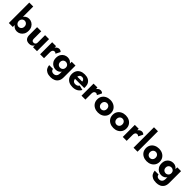

<svg xmlns="http://www.w3.org/2000/svg" viewBox="523 -2860 5179 5179"><g transform="rotate(45 3112.5 -270.5)"><path d="M209 -780H58V0H209ZM585 -230Q585 -308 553.5 -361Q522 -414 472.5 -442Q423 -470 366 -470Q309 -470 264 -441Q219 -412 193 -358.5Q167 -305 167 -230Q167 -156 193 -102Q219 -48 264 -19Q309 10 366 10Q423 10 472.5 -18Q522 -46 553.5 -99.5Q585 -153 585 -230ZM426 -230Q426 -194 411 -167.5Q396 -141 371 -126.5Q346 -112 316 -112Q290 -112 265.5 -126Q241 -140 225 -166.5Q209 -193 209 -230Q209 -267 225 -293.5Q241 -320 265.5 -334Q290 -348 316 -348Q346 -348 371 -333.5Q396 -319 411 -292.5Q426 -266 426 -230Z M834 -180V-460H676V-164Q676 -82 715.5 -35.5Q755 11 841 11Q892 11 926 -10.5Q960 -32 981 -69V0H1132V-460H981V-180Q981 -153 971 -134Q961 -115 943.5 -105Q926 -95 901 -95Q864 -95 849 -117.5Q834 -140 834 -180Z M1400 -460H1251V0H1400ZM1533 -304 1598 -433Q1586 -451 1563 -461Q1540 -471 1515 -471Q1477 -471 1442 -446Q1407 -421 1385.5 -378Q1364 -335 1364 -280L1400 -227Q1400 -260 1409 -283Q1418 -306 1435 -318Q1452 -330 1474 -330Q1494 -330 1507.5 -323Q1521 -316 1533 -304Z M1630 33Q1635 94 1663 140.5Q1691 187 1746.5 213Q1802 239 1887 239Q1958 239 2015 213.5Q2072 188 2106.5 133Q2141 78 2141 -10V-460H1996V-10Q1996 32 1980.5 60.5Q1965 89 1939 103.5Q1913 118 1881 118Q1852 118 1829 108.5Q1806 99 1792.5 80Q1779 61 1776 33ZM1620 -236Q1620 -159 1651.5 -107Q1683 -55 1733 -28.5Q1783 -2 1839 -2Q1897 -2 1941.5 -29.5Q1986 -57 2012 -109.5Q2038 -162 2038 -236Q2038 -311 2012 -363Q1986 -415 1941.5 -442.5Q1897 -470 1839 -470Q1783 -470 1733 -444Q1683 -418 1651.5 -366Q1620 -314 1620 -236ZM1779 -236Q1779 -272 1794 -297Q1809 -322 1834 -335Q1859 -348 1889 -348Q1908 -348 1927 -341Q1946 -334 1961.5 -320Q1977 -306 1986.5 -285Q1996 -264 1996 -236Q1996 -199 1980 -174Q1964 -149 1939.5 -136.5Q1915 -124 1889 -124Q1859 -124 1834 -137Q1809 -150 1794 -175.5Q1779 -201 1779 -236Z M2491 10Q2579 10 2640.5 -24Q2702 -58 2738 -126L2603 -159Q2586 -129 2557.5 -114Q2529 -99 2489 -99Q2454 -99 2430 -114.5Q2406 -130 2394 -160Q2382 -190 2382 -232Q2383 -278 2394.5 -308.5Q2406 -339 2429 -354Q2452 -369 2486 -369Q2513 -369 2533 -357Q2553 -345 2564 -323Q2575 -301 2575 -271Q2575 -264 2571.5 -253.5Q2568 -243 2563 -236L2599 -282H2315V-198H2735Q2737 -205 2737 -215.5Q2737 -226 2737 -237Q2737 -311 2708 -363Q2679 -415 2624 -442.5Q2569 -470 2489 -470Q2409 -470 2350.5 -441Q2292 -412 2261 -358Q2230 -304 2230 -230Q2230 -157 2262 -103Q2294 -49 2352.5 -19.5Q2411 10 2491 10Z M2979 -460H2830V0H2979ZM3112 -304 3177 -433Q3165 -451 3142 -461Q3119 -471 3094 -471Q3056 -471 3021 -446Q2986 -421 2964.5 -378Q2943 -335 2943 -280L2979 -227Q2979 -260 2988 -283Q2997 -306 3014 -318Q3031 -330 3053 -330Q3073 -330 3086.5 -323Q3100 -316 3112 -304Z M3199 -230Q3199 -158 3233 -104Q3267 -50 3327 -20Q3387 10 3462 10Q3537 10 3596.5 -20Q3656 -50 3690.5 -104Q3725 -158 3725 -230Q3725 -303 3690.5 -357Q3656 -411 3596.5 -441Q3537 -471 3462 -471Q3387 -471 3327 -441Q3267 -411 3233 -357Q3199 -303 3199 -230ZM3354 -230Q3354 -266 3369 -292Q3384 -318 3408 -332Q3432 -346 3462 -346Q3491 -346 3515.5 -332Q3540 -318 3554.5 -292Q3569 -266 3569 -230Q3569 -194 3554.5 -168.5Q3540 -143 3515.5 -129Q3491 -115 3462 -115Q3432 -115 3408 -129Q3384 -143 3369 -168.5Q3354 -194 3354 -230Z M3788 -230Q3788 -158 3822 -104Q3856 -50 3916 -20Q3976 10 4051 10Q4126 10 4185.5 -20Q4245 -50 4279.5 -104Q4314 -158 4314 -230Q4314 -303 4279.5 -357Q4245 -411 4185.5 -441Q4126 -471 4051 -471Q3976 -471 3916 -441Q3856 -411 3822 -357Q3788 -303 3788 -230ZM3943 -230Q3943 -266 3958 -292Q3973 -318 3997 -332Q4021 -346 4051 -346Q4080 -346 4104.5 -332Q4129 -318 4143.5 -292Q4158 -266 4158 -230Q4158 -194 4143.5 -168.5Q4129 -143 4104.5 -129Q4080 -115 4051 -115Q4021 -115 3997 -129Q3973 -143 3958 -168.5Q3943 -194 3943 -230Z M4553 -460H4404V0H4553ZM4686 -304 4751 -433Q4739 -451 4716 -461Q4693 -471 4668 -471Q4630 -471 4595 -446Q4560 -421 4538.5 -378Q4517 -335 4517 -280L4553 -227Q4553 -260 4562 -283Q4571 -306 4588 -318Q4605 -330 4627 -330Q4647 -330 4660.5 -323Q4674 -316 4686 -304Z M4815 -780V0H4967V-780Z M5058 -230Q5058 -158 5092 -104Q5126 -50 5186 -20Q5246 10 5321 10Q5396 10 5455.5 -20Q5515 -50 5549.5 -104Q5584 -158 5584 -230Q5584 -303 5549.5 -357Q5515 -411 5455.5 -441Q5396 -471 5321 -471Q5246 -471 5186 -441Q5126 -411 5092 -357Q5058 -303 5058 -230ZM5213 -230Q5213 -266 5228 -292Q5243 -318 5267 -332Q5291 -346 5321 -346Q5350 -346 5374.5 -332Q5399 -318 5413.5 -292Q5428 -266 5428 -230Q5428 -194 5413.5 -168.5Q5399 -143 5374.5 -129Q5350 -115 5321 -115Q5291 -115 5267 -129Q5243 -143 5228 -168.5Q5213 -194 5213 -230Z M5657 33Q5662 94 5690 140.5Q5718 187 5773.5 213Q5829 239 5914 239Q5985 239 6042 213.5Q6099 188 6133.5 133Q6168 78 6168 -10V-460H6023V-10Q6023 32 6007.5 60.5Q5992 89 5966 103.5Q5940 118 5908 118Q5879 118 5856 108.5Q5833 99 5819.5 80Q5806 61 5803 33ZM5647 -236Q5647 -159 5678.5 -107Q5710 -55 5760 -28.5Q5810 -2 5866 -2Q5924 -2 5968.5 -29.5Q6013 -57 6039 -109.5Q6065 -162 6065 -236Q6065 -311 6039 -363Q6013 -415 5968.5 -442.5Q5924 -470 5866 -470Q5810 -470 5760 -444Q5710 -418 5678.5 -366Q5647 -314 5647 -236ZM5806 -236Q5806 -272 5821 -297Q5836 -322 5861 -335Q5886 -348 5916 -348Q5935 -348 5954 -341Q5973 -334 5988.5 -320Q6004 -306 6013.5 -285Q6023 -264 6023 -236Q6023 -199 6007 -174Q5991 -149 5966.5 -136.5Q5942 -124 5916 -124Q5886 -124 5861 -137Q5836 -150 5821 -175.5Q5806 -201 5806 -236Z"/></g></svg>

Font: Jost
Style: Bold
Weight: 700
Version: Version 3.710